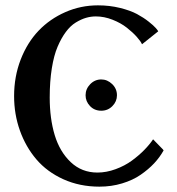

<svg xmlns="http://www.w3.org/2000/svg" viewBox="-20 -679 654 711"><path d="M355 -269Q329.6 -269 313.2 -286.4Q296.9 -303.7 296.9 -326.2Q296.9 -349.6 314 -367.2Q331.1 -384.8 355 -384.8Q377.4 -384.8 395.3 -367.7Q413.1 -350.6 413.1 -326.2Q413.1 -303.2 396.2 -286.1Q379.4 -269 355 -269ZM583 -126 585.9 -122.1Q571.8 -96.7 550.8 -74.2Q529.8 -51.8 500.7 -31.7Q471.7 -11.7 432.1 0.2Q392.6 12.2 348.1 12.2Q275.4 12.2 214.8 -15.1Q154.3 -42.5 114.7 -88.9Q75.2 -135.3 53.7 -195.6Q32.2 -255.9 32.2 -323.2Q32.2 -395.5 56.6 -458.5Q81.1 -521.5 122.8 -565.2Q164.6 -608.9 221.7 -634Q278.8 -659.2 342.8 -659.2Q385.7 -659.2 424.3 -649.7Q462.9 -640.1 487.3 -627Q511.7 -613.8 530.3 -599.1Q548.8 -584.5 556.9 -575.2Q564.9 -565.9 565.9 -563L505.9 -515.1Q501 -526.4 486.3 -542.7Q471.7 -559.1 449.7 -576.4Q427.7 -593.8 396.7 -606Q365.7 -618.2 335 -618.2Q316.4 -618.2 298.6 -613Q280.8 -607.9 260.7 -595.7Q240.7 -583.5 223.9 -560.8Q207 -538.1 193.4 -506.3Q179.7 -474.6 171.9 -426Q164.1 -377.4 164.1 -317.9Q164.1 -240.2 182.6 -178.7Q201.2 -117.2 241.9 -78.6Q282.7 -40 340.8 -40Q374 -40 408 -52.5Q441.9 -64.9 468.3 -84.2Q494.6 -103.5 514.4 -123.8Q534.2 -144 546.9 -163.1Z"/></svg>

Font: Linux Libertine G
Style: Semibold
Weight: 600
Designer: Philipp H. Poll
Foundry: Philipp H. Poll
Version: Version 5.1.1